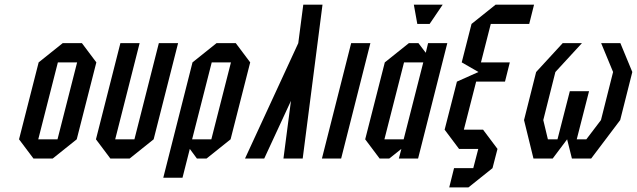

<svg xmlns="http://www.w3.org/2000/svg" viewBox="-20 -687 2760 832"><path d="M125 0 62.5 -83.3 147.5 -416.7 251.7 -500H335L397.5 -416.7L312.5 -83.3L208.3 0ZM145.8 -83.3H229.2L314.2 -416.7H230.8Z M501.7 -500H585L479.2 -83.3H562.5L668.3 -500H751.7L645.8 -83.3L541.7 0H458.3L395.8 -83.3Z M897.5 -416.7 812.5 -83.3H895.8L980.8 -416.7ZM918.3 -500H1001.7L1064.2 -416.7L979.2 -83.3L875 0H833.3L802.5 -41.7L770.8 83.3H687.5L814.2 -416.7Z M1291.7 0H1208.3L1240.8 -250L1125 0H1041.7L1272.5 -500L1294.2 -666.7H1377.5Z M1458.3 0H1375L1501.7 -500H1585Z M1719.2 -41.7 1666.7 0H1625L1562.5 -83.3L1647.5 -416.7L1751.7 -500H1793.3L1825 -458.3L1835 -500H1918.3L1791.7 0H1708.3ZM1814.2 -416.7H1730.8L1645.8 -83.3H1729.2ZM1788.3 -583.3 1773.3 -666.7H1898.3L1841.7 -583.3Z M1906.7 -125 1960 -333.3 2053.3 -375 1980.8 -416.7 2023.3 -583.3 2127.5 -666.7H2294.2L2273.3 -583.3H2106.7L2064.2 -416.7H2189.2L2168.3 -333.3H2043.3L1990 -125H2073.3L2135.8 -41.7L2114.2 41.7L2010 125H1926.7L1947.5 41.7H2030.8L2052.5 -41.7H1969.2Z M2303.3 -375 2418.3 -500H2501.7L2386.7 -375L2334.2 -166.7L2354.2 -83.3H2395.8L2449.2 -291.7H2532.5L2479.2 -83.3H2520.8L2584.2 -166.7L2636.7 -375L2585 -500H2668.3L2720 -375L2667.5 -166.7L2541.7 0H2458.3L2437.5 -83.3L2375 0H2291.7L2250.8 -166.7Z"/></svg>

Font: Yulong
Style: Italic
Weight: 400
Italic angle: -14.25°
Designer: GGBotNet
Foundry: f0n7.com
Version: 1.00